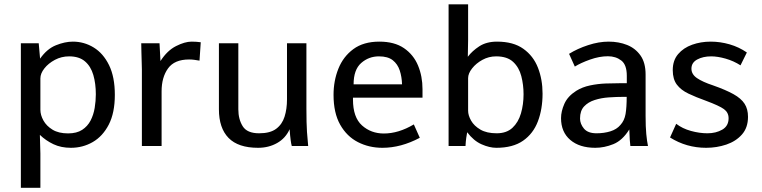

<svg xmlns="http://www.w3.org/2000/svg" viewBox="-20 -683 3564 898"><path d="M77.6 195.3V-480.5H161.1L167.5 -408.7Q199.7 -454.6 241.7 -471.4Q283.7 -488.3 320.8 -488.3Q373.5 -488.3 418.2 -460.9Q462.9 -433.6 490 -378.4Q517.1 -323.2 517.1 -239.3Q517.1 -155.3 488.8 -100.3Q460.4 -45.4 413.8 -18.6Q367.2 8.3 311.5 8.3Q265.6 8.3 230 -8.5Q194.3 -25.4 166.5 -52.2L168.9 35.2V195.3ZM298.3 -59.1Q338.9 -59.1 364.3 -75.7Q389.6 -92.3 403.6 -119.1Q417.5 -146 422.9 -178.5Q428.2 -210.9 428.2 -242.2Q428.2 -292 416.5 -332.3Q404.8 -372.6 377.4 -396Q350.1 -419.4 303.2 -419.4Q267.6 -419.4 236.8 -403.1Q206.1 -386.7 187.5 -363Q168.9 -339.4 168.9 -316.4V-169.9Q168.9 -145 183.1 -119.4Q197.3 -93.8 225.8 -76.4Q254.4 -59.1 298.3 -59.1Z M643.6 0V-357.4Q643.6 -365.7 642.8 -389.4Q642.1 -413.1 641.4 -439.5Q640.6 -465.8 640.6 -480.5H726.1L730.5 -397.5Q762.2 -446.8 803.5 -467.5Q844.7 -488.3 876 -488.3Q898.4 -488.3 918.9 -485.4L913.1 -399.4Q899.9 -401.9 888.2 -403.3Q876.5 -404.8 864.3 -404.8Q795.9 -404.8 765.9 -363Q735.8 -321.3 735.8 -255.9V0Z M1187 8.3Q1094.2 8.3 1049.1 -37.8Q1003.9 -84 1003.9 -171.9V-480.5H1094.7V-171.4Q1094.7 -125.5 1115.2 -92.5Q1135.7 -59.6 1191.9 -59.6Q1243.7 -59.6 1271.7 -80.6Q1299.8 -101.6 1311 -137.5Q1322.3 -173.3 1322.3 -218.3V-480.5H1413.1V-175.8Q1413.1 -105.5 1415.8 -65.9Q1418.5 -26.4 1421.4 0H1344.7Q1341.8 -9.8 1339.4 -28.1Q1336.9 -46.4 1334.5 -78.6Q1315.9 -36.6 1276.4 -14.2Q1236.8 8.3 1187 8.3Z M1768.6 8.3Q1706.1 8.3 1654.1 -18.3Q1602.1 -44.9 1571 -99.9Q1540 -154.8 1540 -239.3Q1540 -305.2 1562.7 -361.8Q1585.4 -418.5 1632.8 -453.4Q1680.2 -488.3 1754.4 -488.3Q1824.7 -488.3 1869.4 -457.8Q1914.1 -427.2 1935.1 -376.7Q1956.1 -326.2 1956.1 -265.6V-226.1H1630.9V-217.3Q1630.9 -134.3 1673.1 -96.4Q1715.3 -58.6 1775.4 -58.6Q1843.8 -58.6 1915.5 -101.1L1943.4 -38.6Q1855.5 8.3 1768.6 8.3ZM1633.8 -288.6H1860.4Q1859.4 -323.7 1849.6 -353.5Q1839.8 -383.3 1816.9 -401.4Q1793.9 -419.4 1752.4 -419.4Q1704.6 -419.4 1669.2 -388.2Q1633.8 -356.9 1633.8 -288.6Z M2301.3 8.3Q2269.5 8.3 2232.4 -8.1Q2195.3 -24.4 2165 -64.5Q2163.1 -54.7 2160.6 -37.6Q2158.2 -20.5 2157.2 0H2078.1V-662.6H2169.4V-496.1L2168 -417.5Q2188.5 -444.8 2221.9 -466.6Q2255.4 -488.3 2304.7 -488.3Q2380.9 -488.3 2427.7 -454.8Q2474.6 -421.4 2496.1 -366.2Q2517.6 -311 2517.6 -245.1Q2517.6 -172.9 2495.8 -115.5Q2474.1 -58.1 2426.5 -24.9Q2378.9 8.3 2301.3 8.3ZM2303.2 -59.6Q2349.1 -59.6 2376.7 -85.2Q2404.3 -110.8 2416.5 -152.6Q2428.7 -194.3 2428.7 -242.2Q2428.7 -286.1 2418.2 -326.9Q2407.7 -367.7 2379.9 -393.6Q2352.1 -419.4 2300.3 -419.4Q2266.1 -419.4 2236.3 -403.1Q2206.5 -386.7 2188 -363Q2169.4 -339.4 2169.4 -317.4V-165Q2169.4 -143.6 2183.3 -118.9Q2197.3 -94.2 2226.8 -76.9Q2256.3 -59.6 2303.2 -59.6Z M2764.2 8.3Q2690.4 8.3 2647.2 -28.6Q2604 -65.4 2604 -130.4Q2604 -162.1 2619.6 -197.5Q2635.3 -232.9 2675.3 -258.3Q2703.6 -275.9 2739.5 -283.4Q2775.4 -291 2813.2 -292.5Q2851.1 -293.9 2885.3 -293.9H2911.6V-328.6Q2911.6 -380.4 2885.7 -400.1Q2859.9 -419.9 2823.2 -419.9Q2783.2 -419.9 2739.5 -404.3Q2695.8 -388.7 2668.5 -371.6L2641.6 -431.2Q2680.7 -455.6 2730.7 -471.9Q2780.8 -488.3 2826.7 -488.3Q2874 -488.3 2913.1 -472.7Q2952.1 -457 2975.8 -423.3Q2999.5 -389.6 2999.5 -334.5V-141.1Q2999.5 -89.8 3002.7 -56.2Q3005.9 -22.5 3010.7 0H2928.2Q2926.8 -8.3 2925.5 -29.5Q2924.3 -50.8 2923.3 -77.6Q2891.1 -25.9 2848.6 -8.8Q2806.2 8.3 2764.2 8.3ZM2770 -59.6Q2805.2 -59.6 2835 -68.8Q2864.7 -78.1 2881.8 -98.6Q2900.4 -118.7 2905.8 -149.9Q2911.1 -181.2 2911.1 -230H2897Q2863.3 -230 2827.6 -227.5Q2792 -225.1 2761.5 -215.3Q2731 -205.6 2711.9 -185.3Q2692.9 -165 2692.9 -128.9Q2692.9 -103.5 2711.2 -81.5Q2729.5 -59.6 2770 -59.6Z M3282.7 8.3Q3190.4 8.3 3113.8 -40L3142.6 -104Q3171.9 -81.5 3211.7 -70.6Q3251.5 -59.6 3288.6 -59.6Q3328.6 -59.6 3358.2 -76.7Q3387.7 -93.8 3387.7 -129.9Q3387.7 -156.7 3366 -172.6Q3344.2 -188.5 3281.2 -211.9Q3234.9 -228.5 3200 -245.1Q3165 -261.7 3145.8 -287.1Q3126.5 -312.5 3126.5 -355Q3126.5 -400.4 3151.6 -429.9Q3176.8 -459.5 3217.3 -473.9Q3257.8 -488.3 3304.2 -488.3Q3348.6 -488.3 3392.6 -475.6Q3436.5 -462.9 3473.1 -437.5L3443.4 -377.4Q3411.6 -397.9 3374 -408.7Q3336.4 -419.4 3306.2 -419.4Q3268.1 -419.4 3241 -404.8Q3213.9 -390.1 3213.9 -361.8Q3213.9 -335.4 3240 -317.6Q3266.1 -299.8 3314.9 -283.7Q3374.5 -262.7 3410.4 -242.7Q3446.3 -222.7 3462.4 -197.8Q3478.5 -172.9 3478.5 -136.7Q3478.5 -85.9 3450.2 -54Q3421.9 -22 3377 -6.8Q3332 8.3 3282.7 8.3Z"/></svg>

Font: Shanti
Style: Regular
Weight: 400
Designer: Vernon Adams
Foundry: Vernon Adams
Version: Version 1.100; ttfautohint (v1.8.4)